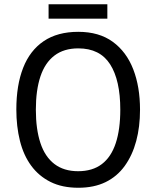

<svg xmlns="http://www.w3.org/2000/svg" viewBox="-20 -875 736 905"><path d="M640 -358Q640 -277 622 -210Q604 -143 568 -93Q532 -43 477.5 -16.5Q423 10 349 10Q273 10 218 -17.5Q163 -45 127 -94Q91 -143 74 -211Q57 -279 57 -359Q57 -473 89 -555Q121 -637 186 -681Q251 -725 349 -725Q447 -725 511.5 -678Q576 -631 608 -548.5Q640 -466 640 -358ZM149 -358Q149 -266 170.5 -201Q192 -136 236.5 -102Q281 -68 348 -68Q416 -68 460 -101.5Q504 -135 525.5 -200Q547 -265 547 -358Q547 -497 499 -572Q451 -647 349 -647Q281 -647 236.5 -613Q192 -579 170.5 -514.5Q149 -450 149 -358ZM486 -855V-787H209V-855Z"/></svg>

Font: Noto Sans Arabic SemiCondensed
Style: Regular
Weight: 400
Width: 4
Designer: Monotype Design Team, Nadine Chahine, Nizar Qandah and Khaled Hosny
Foundry: Monotype Imaging Inc.
Version: Version 2.012